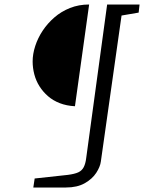

<svg xmlns="http://www.w3.org/2000/svg" viewBox="-20 -668 655 853"><path d="M128 165 134 125 281 109Q312 105 328 97.5Q344 90 352 74.5Q360 59 363 34L456 -648H600L596 -612L520 -599L428 50Q425 73 407.5 100Q390 127 356.5 146Q323 165 273 165ZM313 -196Q276 -198 246 -209.5Q216 -221 193.5 -240.5Q171 -260 155.5 -284.5Q140 -309 132.5 -337.5Q125 -366 125 -395Q125 -428 136.5 -463.5Q148 -499 169.5 -531.5Q191 -564 221.5 -590.5Q252 -617 291 -632.5Q330 -648 376 -648Z"/></svg>

Font: Faustina Light Light
Style: Italic
Weight: 300
Italic angle: -8°
Version: Version 1.200